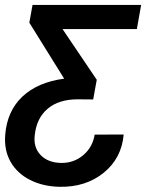

<svg xmlns="http://www.w3.org/2000/svg" viewBox="-28 -548 604 762"><path d="M532.2 -528.3 515.1 -432.6H220.2L356 -231.4L341.8 -153.3L280.3 -153.8Q205.6 -153.8 161.4 -116.7Q117.2 -79.6 109.9 -11.7Q104 37.1 133.3 67.4Q162.6 97.7 214.4 98.6Q264.6 99.6 302.2 67.9Q339.8 36.1 347.7 -13.7L462.9 -14.2Q454.6 80.1 383.5 137.7Q312.5 195.3 208 193.4Q142.1 191.9 91.1 166Q40 140.1 13.9 94Q-12.2 47.9 -7.3 -12.7Q0 -106.9 60.5 -164.3Q121.1 -221.7 226.6 -235.8L88.4 -458L101.1 -528.3Z"/></svg>

Font: Roboto Medium
Style: Italic
Weight: 500
Italic angle: -12°
Designer: Google
Version: Version 2.134; 2016